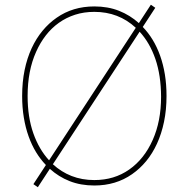

<svg xmlns="http://www.w3.org/2000/svg" viewBox="-20 -764 787 801"><path d="M137.8 17 119.3 4.3 171.5 -75.6Q148.8 -99.1 130.5 -129.1Q112.2 -159.1 99.3 -195.3Q86.3 -231.5 79.4 -273.6Q72.4 -315.7 72.4 -363.6Q72.4 -421.9 82.7 -471.8Q93 -521.7 112 -562.7Q131 -603.7 157.5 -635.7Q183.9 -667.6 216.3 -690Q283.7 -737.2 373.6 -737.2Q430.4 -737.2 476.6 -718.9Q522.7 -700.6 559.3 -667.6L609.4 -744.3L627.8 -731.5L575.6 -651.6Q598.4 -628.2 616.7 -598.2Q634.9 -568.2 647.9 -532Q660.9 -495.7 667.8 -453.7Q674.7 -411.6 674.7 -363.6Q674.7 -305.4 664.2 -255.5Q653.8 -205.6 634.9 -164.6Q616.1 -123.6 589.7 -91.6Q563.2 -59.7 530.9 -37.3Q463.4 9.9 373.6 9.9Q316.8 9.9 270.6 -8.3Q224.4 -26.6 187.9 -59.7ZM184.7 -95.2 546.5 -648.1Q474.8 -714.5 373.6 -714.5Q330.3 -714.5 293.3 -702.6Q256.4 -690.7 225.7 -668.9Q195 -647 171.2 -616.3Q147.4 -585.6 130.7 -547.9Q95.2 -469.1 95.2 -363.6Q95.2 -275.6 119 -208.1Q142.8 -140.6 184.7 -95.2ZM373.6 -12.8Q456.7 -12.8 519.2 -56.8Q582 -100.9 617.2 -180.4Q652 -258.5 652 -360.4Q651.6 -449.6 628.4 -517.4Q605.1 -585.2 562.5 -631.7L200.6 -78.8Q235.1 -46.9 278.6 -29.8Q322.1 -12.8 373.6 -12.8Z"/></svg>

Font: Linik Sans Thin
Style: Regular
Weight: 100
Designer: Fonts by Rasmus Andersson / Changes by Cristiano Sobral with parts from Marc Monis
Foundry: rsms
Version: Version 3.020; ttfautohint (v1.6)